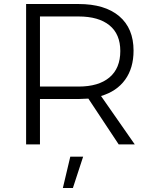

<svg xmlns="http://www.w3.org/2000/svg" viewBox="-20 -719 763 956"><path d="M571 0 420 -228Q388 -226 371 -226H179V0H110V-699H371Q502 -699 573.5 -638.5Q645 -578 645 -467Q645 -380 603 -322Q561 -264 483 -241L651 0ZM371 -288Q471 -288 525 -333.5Q579 -379 579 -465Q579 -549 525 -593Q471 -637 371 -637H179V-288ZM330 61H394L343 217H293Z"/></svg>

Font: Gontserrat Light
Style: Regular
Weight: 300
Designer: Julieta Ulanovsky
Foundry: Julieta Ulanovsky
Version: Version 6.001